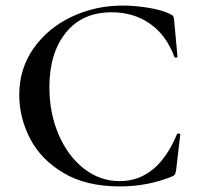

<svg xmlns="http://www.w3.org/2000/svg" viewBox="-20 -656 709 688"><path d="M589 -606Q598 -602 600.5 -598Q603 -594 604 -583L616 -453Q616 -450 611 -449.5Q606 -449 605 -452Q576 -530 517.5 -571Q459 -612 380 -612Q275 -612 216 -539Q157 -466 157 -343Q157 -251 190 -174Q223 -97 280.5 -52Q338 -7 409 -7Q544 -7 614 -175Q616 -178 619 -178Q621 -178 623.5 -176.5Q626 -175 626 -174L611 -46Q609 -34 606.5 -30.5Q604 -27 595 -23Q508 12 410 12Q288 12 207 -36.5Q126 -85 87.5 -160Q49 -235 49 -316Q49 -410 100.5 -483Q152 -556 237 -596Q322 -636 419 -636Q464 -636 512.5 -628Q561 -620 589 -606Z"/></svg>

Font: Cormorant Infant SemiBold
Style: Regular
Weight: 600
Designer: Christian Thalmann (Catharsis Fonts)
Foundry: Catharsis Fonts
Version: Version 4.000